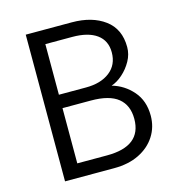

<svg xmlns="http://www.w3.org/2000/svg" viewBox="-105 -793 827 885"><g transform="rotate(-15 309.0 -350.0)"><path d="M97 0V-700H316.5Q413 -700 473.5 -655.2Q534 -610.5 534 -524Q534 -489.5 516.5 -458Q499 -426.5 472.5 -403Q446 -379.5 418.5 -370.5Q476.5 -354 516.8 -307.8Q557 -261.5 557 -191Q557 -136.5 529.2 -93.2Q501.5 -50 451 -25Q400.5 0 331 0ZM173 -393H302.5Q373.5 -393 416.2 -426.2Q459 -459.5 459 -519Q459 -575 418 -604.8Q377 -634.5 301.5 -634.5H173ZM173 -65.5H315Q480 -65.5 480 -196Q480 -261 438.2 -295Q396.5 -329 308.5 -329H173Z"/></g></svg>

Font: Geologica ExtraLight
Style: Regular
Weight: 200
Designer: Sindre Bremnes, Frode Helland
Foundry: Monokrom Skriftforlag AS
Version: Version 1.010; ttfautohint (v1.8.4.7-5d5b);gftools[0.9.28]